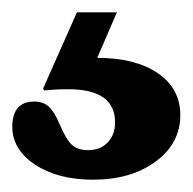

<svg xmlns="http://www.w3.org/2000/svg" viewBox="-24 -32 313 312"><path d="M166 -12 134 62Q196 62 232.5 87Q269 112 269 155Q269 201 229 230.5Q189 260 127 260Q70 260 33 235.5Q-4 211 -4 174Q-4 133 32 133Q46 133 55 141Q64 149 73 170Q83 194 92.5 203Q102 212 119 212Q139 212 151 199.5Q163 187 163 167Q163 113 87 113Q66 113 48 115L46 112L101 -12Z"/></svg>

Font: Libre Baskerville
Style: Bold
Weight: 700
Designer: Pablo Impallari, Rodrigo Fuenzalida
Foundry: Pablo Impallari, Rodrigo Fuenzalida
Version: Version 1.000